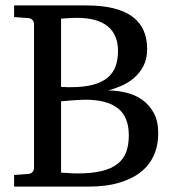

<svg xmlns="http://www.w3.org/2000/svg" viewBox="-20 -691 645 711"><path d="M565.9 -198.2Q565.9 -157.7 554.4 -127.2Q543 -96.7 523.4 -74.7Q503.9 -52.7 478.3 -38.3Q452.6 -23.9 424.6 -15.4Q396.5 -6.8 367.4 -3.4Q338.4 0 312 0H32.2V-43L85 -46.9Q95.7 -47.9 100.8 -54.7Q106 -61.5 106 -68.8V-602.1Q106 -609.4 100.8 -616.2Q95.7 -623 85 -624L32.2 -627.9V-670.9H299.8Q359.4 -670.9 402.1 -659.9Q444.8 -648.9 472.2 -627.9Q499.5 -606.9 512.2 -577.1Q524.9 -547.4 524.9 -509.8Q524.9 -472.2 510.7 -445.8Q496.6 -419.4 475.1 -401.4Q453.6 -383.3 428.2 -372.6Q402.8 -361.8 380.9 -356Q414.6 -356 447.5 -347.9Q480.5 -339.8 506.8 -321.3Q533.2 -302.7 549.6 -272.5Q565.9 -242.2 565.9 -198.2ZM457 -189.9Q457 -258.3 416.5 -290Q376 -321.8 295.9 -321.8Q283.7 -321.8 268.8 -320.8Q253.9 -319.8 240.7 -318.8Q227.5 -317.9 217.8 -316.9Q208 -315.9 206.1 -315.9V-51.8Q218.3 -50.8 230 -50.3Q239.7 -49.3 250.2 -49.1Q260.7 -48.8 268.1 -48.8Q320.8 -48.8 356.7 -57.6Q392.6 -66.4 415 -84Q437.5 -101.6 447.3 -127.9Q457 -154.3 457 -189.9ZM417 -502.9Q417 -562 378.9 -593.5Q340.8 -625 263.2 -625Q255.4 -625 246.3 -624.5Q237.3 -624 229.2 -623.5Q221.2 -623 214.8 -622.6Q208.5 -622.1 206.1 -622.1V-369.1Q212.9 -368.7 219.7 -368.7Q225.6 -368.2 231.4 -368.2H242.2Q291 -368.2 324.5 -377.2Q357.9 -386.2 378.4 -403.3Q398.9 -420.4 408 -445.6Q417 -470.7 417 -502.9Z"/></svg>

Font: Charis SIL Am
Style: Regular
Weight: 400
Foundry: SIL International
Version: Version 5.000